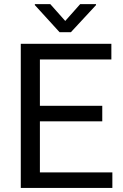

<svg xmlns="http://www.w3.org/2000/svg" viewBox="-20 -927 608 947"><path d="M534.2 -76.7V0H82.5V-710.9H529.3V-633.8H176.8V-405.3H484.4V-328.6H176.8V-76.7ZM228 -906.7 301.8 -823.7 375.5 -906.7H453.6V-901.9L329.6 -768.1H273.9L151.9 -901.9V-906.7Z"/></svg>

Font: Vazirmatn RD UI
Style: Regular
Weight: 400
Designer: Saber Rastikerdar
Foundry: Saber Rastikerdar
Version: Version 33.003